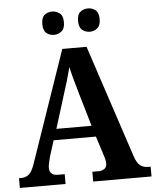

<svg xmlns="http://www.w3.org/2000/svg" viewBox="-60 -967 824 1017"><g transform="rotate(-5 352.0 -458.0)"><path d="M4 0V-52H15Q40 -52 57 -66Q74 -80 89 -125L292 -714H421L618 -118Q630 -80 647.5 -66Q665 -52 689 -52H704V0H394V-52H429Q445 -52 458 -61Q471 -70 471 -89Q471 -101 467.5 -114Q464 -127 461 -136L429 -236H204L177 -150Q174 -138 170 -120.5Q166 -103 166 -91Q166 -72 178 -62Q190 -52 209 -52H247V0ZM224 -295H411L360 -469Q350 -504 339 -543Q328 -582 321 -615Q313 -583 302 -545.5Q291 -508 280 -475ZM446 -792Q423 -792 405.5 -806Q388 -820 388 -854Q388 -889 405.5 -902.5Q423 -916 446 -916Q468 -916 485.5 -902.5Q503 -889 503 -854Q503 -820 485.5 -806Q468 -792 446 -792ZM255 -792Q232 -792 215 -806Q198 -820 198 -854Q198 -889 215 -902.5Q232 -916 255 -916Q277 -916 295 -902.5Q313 -889 313 -854Q313 -820 295 -806Q277 -792 255 -792Z"/></g></svg>

Font: Noto Serif Tamil SemiCondensed
Style: Bold Italic
Weight: 700
Width: 4
Italic angle: -12°
Designer: Indian Type Foundry, Tom Grace, and the Monotype Design Team
Foundry: Monotype Imaging Inc.
Version: Version 2.003; ttfautohint (v1.8.4.7-5d5b)